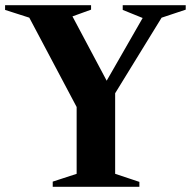

<svg xmlns="http://www.w3.org/2000/svg" viewBox="-22 -720 741 740"><path d="M181.2 -20 291.6 -56 273.4 -31.4V-307.6L84.4 -664.2L106.2 -647L-2.4 -681.8V-700H329V-682.8L238.4 -650L249.2 -672L402 -384.8L369.8 -375.2L536.6 -666L539.8 -645.8L451 -681.8V-700H693.8V-682.8L582.8 -645.8L610.4 -667.4L421.8 -360.6V-26.6L400.6 -57.2L515.2 -19V0H181.2Z"/></svg>

Font: Wittgenstein
Style: Regular
Weight: 400
Designer: Jörg Drees
Foundry: Jörg Drees
Version: Version 1.003;Glyphs 3.1.2 (3151)